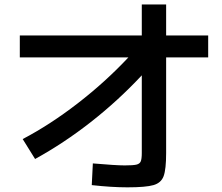

<svg xmlns="http://www.w3.org/2000/svg" viewBox="-20 -802 978 847"><path d="M546.4 -548.8H67.4V-645.5H605.5V-782.2H712.9V-645.5H898.4V-548.8H712.9V-127Q712.9 -55.2 701.9 -25.1Q690.9 4.9 657 14.6Q623 24.4 542 24.4Q472.7 24.4 384.8 14.6L389.6 -81.1Q491.7 -72.3 530.3 -72.3Q566.9 -72.3 581.5 -75.7Q596.2 -79.1 600.8 -89.8Q605.5 -100.6 605.5 -127V-469.7Q500.5 -357.4 381.1 -263.9Q261.7 -170.4 134.8 -100.6L80.1 -188.5Q201.7 -252.4 323.2 -346.4Q444.8 -440.4 546.4 -548.8Z"/></svg>

Font: Pretendard SemiBold
Style: Regular
Weight: 600
Designer: Base glyphs from Inter by Rasmus Andersson; Hangeul glyphs from Noto Sans CJK(Source Han Sans) by Jang Soo-young and Kan
Foundry: Kil Hyung-jin
Version: Version 1.309